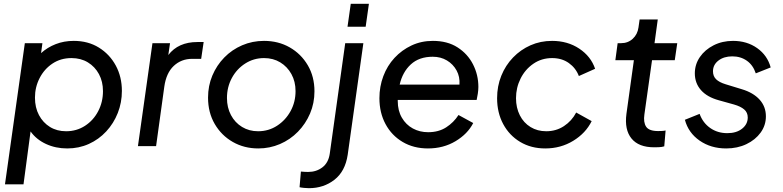

<svg xmlns="http://www.w3.org/2000/svg" viewBox="-20 -765 4096 1005"><path d="M6 200 110 -539H202L195 -487Q228 -517 271.5 -534Q315 -551 366 -551Q441 -551 497.5 -516Q554 -481 586 -422Q618 -363 618 -289Q618 -228 596.5 -173.5Q575 -119 536 -77Q497 -35 445 -11.5Q393 12 332 12Q271 12 220.5 -11.5Q170 -35 140 -77L103 200ZM326 -78Q381 -78 425 -106.5Q469 -135 494 -183Q519 -231 519 -288Q519 -338 498 -377Q477 -416 440 -438.5Q403 -461 354 -461Q298 -461 255 -432.5Q212 -404 187.5 -356.5Q163 -309 163 -254Q163 -202 184 -162.5Q205 -123 241.5 -100.5Q278 -78 326 -78Z M702 0 778 -539H870L861 -477Q913 -545 1013 -545H1046L1033 -457H986Q929 -457 889.5 -420Q850 -383 840 -311L797 0Z M1332 12Q1258 12 1198.5 -22Q1139 -56 1104 -116Q1069 -176 1069 -254Q1069 -316 1091.5 -369.5Q1114 -423 1154 -464Q1194 -505 1247.5 -528Q1301 -551 1362 -551Q1437 -551 1496.5 -517Q1556 -483 1591 -423.5Q1626 -364 1626 -287Q1626 -225 1603 -171Q1580 -117 1539.5 -75.5Q1499 -34 1445.5 -11Q1392 12 1332 12ZM1331 -78Q1386 -78 1430.5 -107Q1475 -136 1501 -183.5Q1527 -231 1527 -288Q1527 -338 1505.5 -377Q1484 -416 1447 -438.5Q1410 -461 1362 -461Q1308 -461 1263.5 -432.5Q1219 -404 1193.5 -356.5Q1168 -309 1168 -252Q1168 -202 1189 -162.5Q1210 -123 1247 -100.5Q1284 -78 1331 -78Z M1799 -625 1816 -745H1911L1894 -625ZM1597 220Q1586 220 1571 218.5Q1556 217 1548 215L1555 133Q1565 134 1575 134.5Q1585 135 1593 135Q1636 135 1667.5 111Q1699 87 1706 40L1787 -539H1882L1800 45Q1787 132 1730.5 176Q1674 220 1597 220Z M2220 12Q2145 12 2087.5 -22Q2030 -56 1998 -115.5Q1966 -175 1966 -251Q1966 -312 1986.5 -366.5Q2007 -421 2045 -462Q2083 -503 2134 -527Q2185 -551 2246 -551Q2322 -551 2375 -517Q2428 -483 2456 -428Q2484 -373 2484 -310Q2484 -294 2481 -274.5Q2478 -255 2475 -242H2062V-236Q2062 -186 2083.5 -149Q2105 -112 2141 -92.5Q2177 -73 2221 -73Q2276 -73 2315.5 -98.5Q2355 -124 2380 -163L2457 -121Q2428 -64 2364.5 -26Q2301 12 2220 12ZM2245 -468Q2174 -468 2130.5 -428Q2087 -388 2072 -322H2385Q2388 -363 2370 -396Q2352 -429 2319.5 -448.5Q2287 -468 2245 -468Z M2834 12Q2760 12 2703 -22Q2646 -56 2614 -115.5Q2582 -175 2582 -251Q2582 -314 2604 -368.5Q2626 -423 2665.5 -464Q2705 -505 2757 -528Q2809 -551 2870 -551Q2951 -551 3012 -510.5Q3073 -470 3095 -405L3010 -367Q2994 -409 2957.5 -435Q2921 -461 2870 -461Q2815 -461 2772 -431.5Q2729 -402 2705 -354Q2681 -306 2681 -251Q2681 -201 2701 -161.5Q2721 -122 2757 -100Q2793 -78 2839 -78Q2891 -78 2932 -105Q2973 -132 2996 -176L3077 -131Q3046 -68 2980.5 -28Q2915 12 2834 12Z M3404 6Q3323 6 3285.5 -40Q3248 -86 3259 -169L3298 -450H3201L3213 -539H3231Q3267 -539 3292 -562Q3317 -585 3322 -621L3328 -663H3423L3406 -539H3525L3512 -450H3393L3353 -166Q3347 -125 3362 -102Q3377 -79 3425 -79Q3434 -79 3444.5 -79.5Q3455 -80 3464 -82L3457 1Q3444 5 3428.5 5.5Q3413 6 3404 6Z M3781 12Q3701 12 3642 -29Q3583 -70 3565 -138L3642 -169Q3659 -122 3697.5 -95Q3736 -68 3787 -68Q3835 -68 3864.5 -91.5Q3894 -115 3894 -150Q3894 -176 3875.5 -192Q3857 -208 3822 -218L3743 -240Q3681 -257 3649 -293.5Q3617 -330 3617 -381Q3617 -428 3643.5 -466.5Q3670 -505 3715.5 -528Q3761 -551 3817 -551Q3890 -551 3943.5 -513Q3997 -475 4014 -412L3936 -381Q3922 -424 3889.5 -447Q3857 -470 3813 -470Q3769 -470 3740.5 -448Q3712 -426 3712 -392Q3712 -366 3728.5 -350Q3745 -334 3778 -324L3863 -298Q3923 -280 3956 -243.5Q3989 -207 3989 -156Q3989 -109 3961.5 -71Q3934 -33 3887 -10.5Q3840 12 3781 12Z"/></svg>

Font: Plus Jakarta Sans Medium
Style: Italic
Weight: 500
Italic angle: -8°
Designer: Gumpita Rahayu
Foundry: Tokotype
Version: Version 2.071; ttfautohint (v1.8.4.7-5d5b);gftools[0.9.29]